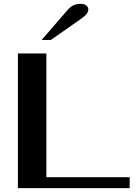

<svg xmlns="http://www.w3.org/2000/svg" viewBox="-20 -978 710 998"><path d="M73 -700H221V-57H654V0H73ZM333 -928Q347 -944 363 -951Q379 -958 399 -958Q417 -958 428 -950Q439 -942 439 -928Q439 -905 398 -878L244 -770H196Z"/></svg>

Font: Fahkwang SemiBold
Style: Regular
Weight: 600
Designer: Suppakit Chalermlarp | Katatrad Co.,Ltd.
Foundry: Cadson Demak Co.,Ltd.
Version: Version 1.000; ttfautohint (v1.6)